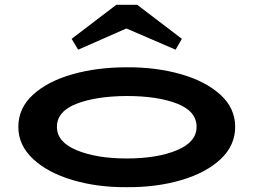

<svg xmlns="http://www.w3.org/2000/svg" viewBox="-20 -763 1051 796"><path d="M56 -237Q56 -315 117 -370.5Q178 -426 280 -455Q382 -484 505 -484Q625 -485 728 -456Q831 -427 893 -371Q955 -315 955 -237Q955 -160 895 -103.5Q835 -47 732 -16.5Q629 14 505 13Q384 14 281 -16.5Q178 -47 117 -104Q56 -161 56 -237ZM795 -237Q795 -302 714 -333.5Q633 -365 505 -365Q377 -364 296.5 -332.5Q216 -301 216 -237Q216 -174 298.5 -140Q381 -106 505 -106Q631 -106 713 -140Q795 -174 795 -237ZM277 -602 462 -743H549L734 -602L708 -557L504 -645L304 -557Z"/></svg>

Font: BioRhyme Expanded ExtraBold
Style: Regular
Weight: 800
Width: 7
Designer: Aoife Mooney
Foundry: Aoife Mooney Type
Version: Version 1.000